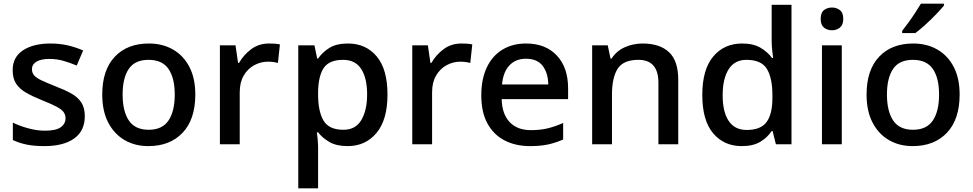

<svg xmlns="http://www.w3.org/2000/svg" viewBox="-20 -786 5299 1046"><path d="M442 -153Q442 -73 384 -31.5Q326 10 222 10Q165 10 124.5 1.5Q84 -7 50 -23V-118Q86 -100 133.5 -87Q181 -74 225 -74Q284 -74 310.5 -92.5Q337 -111 337 -142Q337 -160 327 -174.5Q317 -189 289.5 -204Q262 -219 209 -240Q157 -261 121.5 -281.5Q86 -302 67.5 -330.5Q49 -359 49 -404Q49 -475 105.5 -512Q162 -549 255 -549Q305 -549 348.5 -539Q392 -529 433 -511L398 -429Q362 -444 325.5 -454.5Q289 -465 250 -465Q203 -465 178.5 -450Q154 -435 154 -409Q154 -390 165.5 -376Q177 -362 205.5 -348.5Q234 -335 284 -315Q334 -296 369.5 -276Q405 -256 423.5 -227Q442 -198 442 -153Z M1044 -271Q1044 -136 975 -63Q906 10 788 10Q715 10 658.5 -23Q602 -56 569.5 -118.5Q537 -181 537 -271Q537 -404 605 -476.5Q673 -549 791 -549Q865 -549 922 -516.5Q979 -484 1011.5 -422Q1044 -360 1044 -271ZM648 -271Q648 -180 682 -129.5Q716 -79 790 -79Q864 -79 898 -129.5Q932 -180 932 -271Q932 -361 898 -410.5Q864 -460 789 -460Q715 -460 681.5 -410.5Q648 -361 648 -271Z M1446 -549Q1460 -549 1476.5 -548Q1493 -547 1505 -544L1494 -443Q1468 -450 1440 -450Q1400 -450 1364.5 -430.5Q1329 -411 1307.5 -374Q1286 -337 1286 -283V0H1178V-539H1263L1277 -443H1282Q1307 -487 1348.5 -518Q1390 -549 1446 -549Z M1876 -549Q1973 -549 2032 -479Q2091 -409 2091 -271Q2091 -133 2031 -61.5Q1971 10 1874 10Q1813 10 1774.5 -12.5Q1736 -35 1713 -65H1706Q1709 -47 1711 -23Q1713 1 1713 20V240H1605V-539H1693L1708 -467H1713Q1736 -501 1774.5 -525Q1813 -549 1876 -549ZM1849 -460Q1775 -460 1745 -417.5Q1715 -375 1713 -288V-271Q1713 -179 1742.5 -129Q1772 -79 1851 -79Q1917 -79 1948.5 -132Q1980 -185 1980 -272Q1980 -360 1948 -410Q1916 -460 1849 -460Z M2494 -549Q2508 -549 2524.5 -548Q2541 -547 2553 -544L2542 -443Q2516 -450 2488 -450Q2448 -450 2412.5 -430.5Q2377 -411 2355.5 -374Q2334 -337 2334 -283V0H2226V-539H2311L2325 -443H2330Q2355 -487 2396.5 -518Q2438 -549 2494 -549Z M2846 -549Q2952 -549 3013.5 -483.5Q3075 -418 3075 -305V-246H2713Q2715 -165 2756.5 -121Q2798 -77 2872 -77Q2924 -77 2964.5 -87Q3005 -97 3048 -116V-26Q3007 -8 2966 1Q2925 10 2867 10Q2789 10 2729 -21Q2669 -52 2635.5 -113.5Q2602 -175 2602 -266Q2602 -356 2632.5 -419.5Q2663 -483 2718 -516Q2773 -549 2846 -549ZM2845 -466Q2789 -466 2755 -429.5Q2721 -393 2715 -326H2967Q2966 -388 2936.5 -427Q2907 -466 2845 -466Z M3481 -549Q3574 -549 3624.5 -502Q3675 -455 3675 -351V0H3567V-335Q3567 -460 3458 -460Q3376 -460 3345 -411.5Q3314 -363 3314 -271V0H3206V-539H3291L3306 -467H3312Q3339 -509 3384.5 -529Q3430 -549 3481 -549Z M4021 10Q3924 10 3865 -60Q3806 -130 3806 -269Q3806 -407 3865.5 -478Q3925 -549 4023 -549Q4084 -549 4123 -526Q4162 -503 4186 -470H4192Q4190 -484 4187 -511Q4184 -538 4184 -559V-760H4292V0H4207L4189 -72H4184Q4161 -37 4122 -13.5Q4083 10 4021 10ZM4048 -78Q4125 -78 4156.5 -121.5Q4188 -165 4188 -252V-268Q4188 -361 4158 -410.5Q4128 -460 4046 -460Q3982 -460 3949.5 -408.5Q3917 -357 3917 -267Q3917 -176 3950 -127Q3983 -78 4048 -78Z M4513 -745Q4537 -745 4555.5 -731Q4574 -717 4574 -683Q4574 -650 4555.5 -635.5Q4537 -621 4513 -621Q4487 -621 4469 -635.5Q4451 -650 4451 -683Q4451 -717 4469 -731Q4487 -745 4513 -745ZM4566 -539V0H4458V-539Z M5208 -271Q5208 -136 5139 -63Q5070 10 4952 10Q4879 10 4822.5 -23Q4766 -56 4733.5 -118.5Q4701 -181 4701 -271Q4701 -404 4769 -476.5Q4837 -549 4955 -549Q5029 -549 5086 -516.5Q5143 -484 5175.5 -422Q5208 -360 5208 -271ZM4812 -271Q4812 -180 4846 -129.5Q4880 -79 4954 -79Q5028 -79 5062 -129.5Q5096 -180 5096 -271Q5096 -361 5062 -410.5Q5028 -460 4953 -460Q4879 -460 4845.5 -410.5Q4812 -361 4812 -271ZM5123 -756Q5108 -738 5080.5 -709Q5053 -680 5022 -652Q4991 -624 4967 -606H4895V-618Q4910 -637 4929 -663Q4948 -689 4966 -716.5Q4984 -744 4997 -766H5123Z"/></svg>

Font: Noto Kufi Arabic Medium
Style: Regular
Weight: 500
Designer: Monotype Design Team, David Williams, Khaled Hosny
Foundry: Google LLC
Version: Version 2.109; ttfautohint (v1.8.4.7-5d5b)